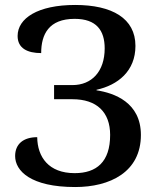

<svg xmlns="http://www.w3.org/2000/svg" viewBox="-20 -744 642 774"><path d="M283 10C423 10 548 -50 548 -200C548 -331 441 -369 369 -380V-382C455 -401 526 -457 526 -559C526 -670 432 -724 283 -724C132 -724 51 -670 51 -599C51 -549 91 -530 146 -530C146 -606 177 -668 281 -668C369 -668 402 -621 402 -549C402 -456 350 -401 272 -401H198V-344H272C370 -344 424 -292 424 -200C424 -91 369 -46 281 -46C176 -46 131 -111 130 -191C75 -191 41 -164 41 -115C41 -55 104 10 283 10Z"/></svg>

Font: Noto Serif Medium
Style: Regular
Weight: 500
Designer: Monotype Design Team
Foundry: Monotype Imaging Inc.
Version: Version 2.013